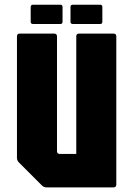

<svg xmlns="http://www.w3.org/2000/svg" viewBox="-20 -812 577 832"><path d="M181.5 0Q170 0 161.5 -8.5L61.5 -108.5Q53.5 -116.5 53.5 -128.5V-654Q53.5 -666.5 66 -666.5H214.5Q227 -666.5 227 -654V-157Q227 -145 239 -145H310.5V-654Q310.5 -666.5 323 -666.5H471.5Q484 -666.5 484 -654V-12.5Q484 0 471.5 0ZM123 -708Q113 -708 113 -718V-781.5Q113 -791.5 123 -791.5H242Q251 -791.5 251 -781.5V-718Q251 -708 242 -708ZM295.5 -708Q285.5 -708 285.5 -718V-781.5Q285.5 -791.5 295.5 -791.5H414.5Q423.5 -791.5 423.5 -781.5V-718Q423.5 -708 414.5 -708Z"/></svg>

Font: Jaro 24pt
Style: Regular
Weight: 400
Designer: Agyei Archer, Celine Hurka, Mirko Velimirović
Version: Version 1.000